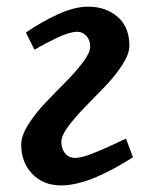

<svg xmlns="http://www.w3.org/2000/svg" viewBox="-20 -545 452 579"><path d="M58.1 -446.8Q102.1 -477.5 153.1 -501.2Q204.1 -524.9 246.1 -524.9Q298.8 -524.9 334.5 -494.4Q370.1 -463.9 370.1 -407.2Q370.1 -382.3 348.9 -349.4Q327.6 -316.4 297.6 -285.2Q267.6 -253.9 237.5 -223.4Q207.5 -192.9 186.3 -164.6Q165 -136.2 165 -117.2Q165 -96.2 176.3 -82.5Q187.5 -68.8 207 -68.8Q224.1 -68.8 255.6 -80.8Q287.1 -92.8 322.3 -109.4Q357.4 -126 359.9 -127L380.9 -70.8Q380.4 -70.3 364.3 -60.5Q348.1 -50.8 335 -43.2Q321.8 -35.6 298.6 -24.2Q275.4 -12.7 255.4 -4.9Q235.4 2.9 210.7 8.5Q186 14.2 165 14.2Q110.4 14.2 77.1 -20.8Q43.9 -55.7 43.9 -108.9Q43.9 -135.7 65.4 -169.7Q86.9 -203.6 117.4 -235.6Q147.9 -267.6 178.5 -298.3Q209 -329.1 230.5 -357.7Q252 -386.2 252 -404.8Q252 -423.8 240.7 -436.5Q229.5 -449.2 212.9 -449.2Q190.4 -449.2 152.3 -431.2Q114.3 -413.1 84 -395Z"/></svg>

Font: Literata Book SemiBold
Style: Italic
Weight: 600
Italic angle: -3°
Designer: Latin by Veronika Burian and Jose Scaglione. Greek by Irene Vlachou. Cyrillic by Vera Evstafieva
Foundry: TypeTogether
Version: Version 1.003;PS 001.003;hotconv 1.0.88;makeotf.lib2.5.64775